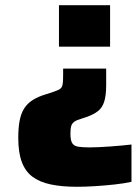

<svg xmlns="http://www.w3.org/2000/svg" viewBox="-20 -530 524 736"><path d="M275 186Q217 186 174.5 177Q132 168 104.5 147.5Q77 127 63.5 90.5Q50 54 50 -1Q50 -39 55 -66Q60 -93 71 -111.5Q82 -130 99.5 -142.5Q117 -155 142 -164L185 -178Q199 -183 206 -186.5Q213 -190 216.5 -196Q220 -202 221 -213.5Q222 -225 222 -245V-267H387V-204Q387 -164 379.5 -140.5Q372 -117 356 -104.5Q340 -92 316 -83L292 -75Q274 -70 265 -63.5Q256 -57 253 -47Q250 -37 250 -17Q250 8 257 19Q264 30 280.5 32.5Q297 35 325 35Q341 35 361 34Q381 33 402.5 31.5Q424 30 445 28Q466 26 484 24V167Q457 173 421 177Q385 181 346.5 183.5Q308 186 275 186ZM206 -351V-510H402V-351Z"/></svg>

Font: Saira Thin ExtraBold
Style: Regular
Weight: 800
Version: Version 1.101